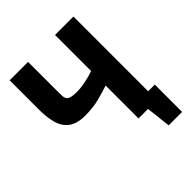

<svg xmlns="http://www.w3.org/2000/svg" viewBox="-233 -845 1143 1143"><g transform="rotate(-45 338.5 -273.5)"><path d="M423 0V-277Q387 -265 333 -250.5Q279 -236 212 -236Q141 -236 104 -265Q67 -294 54 -343.5Q41 -393 41 -454V-703H196V-461Q196 -429 197 -413.5Q198 -398 207 -387Q214 -379 229.5 -375Q245 -371 277 -371Q312 -371 353.5 -380Q395 -389 423 -399V-703H578V-74H634V156H521L503 0Z"/></g></svg>

Font: Ruda SemiBold
Style: Bold
Weight: 900
Designer: Mariela Monsalve and Angelina Sanchez
Foundry: Mariela Monsalve and Angelina Sanchez
Version: Version 2.000